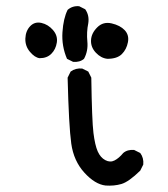

<svg xmlns="http://www.w3.org/2000/svg" viewBox="-20 -604 540 617"><path d="M319.3 -7.8Q285.2 -11.7 251 -49.3Q216.8 -86.9 209 -142.6Q201.2 -198.2 197.3 -354.5L207 -374Q222.7 -385.7 244.1 -383.8L263.7 -374L273.4 -354.5Q275.4 -215.8 280.3 -176.8Q285.2 -137.7 293.9 -117.7Q302.7 -97.7 318.4 -89.4Q334 -81.1 348.1 -88.4Q362.3 -95.7 376 -112.3Q389.6 -124 411.1 -122.1L430.7 -112.3Q442.4 -96.7 440.4 -75.2L430.7 -55.7Q393.6 -19.5 370.1 -12.7Q346.7 -5.9 319.3 -7.8ZM214.8 -405.3 195.3 -415Q177.7 -456.1 180.7 -500.5Q183.6 -544.9 197.3 -572.3Q212.9 -585.9 234.4 -584L253.9 -574.2Q267.6 -554.7 263.7 -529.3Q257.8 -501 260.7 -470.7Q263.7 -440.4 250 -415Q236.3 -403.3 214.8 -405.3ZM325.2 -415Q304.7 -417 288.1 -434.6Q271.5 -452.1 272.5 -474.6Q273.4 -497.1 292.5 -516.1Q311.5 -535.2 338.9 -528.8Q366.2 -522.5 380.9 -506.8Q395.5 -491.2 391.1 -468.3Q386.7 -445.3 371.6 -430.2Q356.4 -415 325.2 -415ZM107.4 -417Q91.8 -418.9 76.2 -437.5Q60.5 -456.1 61.5 -480.5Q62.5 -504.9 77.1 -520Q91.8 -535.2 113.3 -530.3Q134.8 -525.4 150.4 -507.3Q166 -489.3 162.6 -467.3Q159.2 -445.3 145 -431.2Q130.9 -417 107.4 -417Z"/></svg>

Font: JasonHandwriting4
Style: Regular
Weight: 400
Version: Version 1.01.21